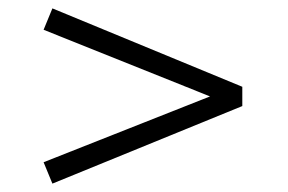

<svg xmlns="http://www.w3.org/2000/svg" viewBox="-20 -562 688 458"><path d="M105 -124 84 -175 481 -332 84 -491 105 -542 558 -355V-309Z"/></svg>

Font: Geologica Thin
Style: Regular
Weight: 100
Designer: Sindre Bremnes, Frode Helland
Foundry: Monokrom Skriftforlag AS
Version: Version 1.010; ttfautohint (v1.8.4.7-5d5b);gftools[0.9.28]